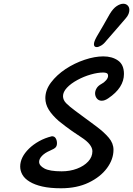

<svg xmlns="http://www.w3.org/2000/svg" viewBox="-20 -1010 721 1040"><path d="M310.5 9.8Q251 9.8 209.2 0.2Q167.5 -9.3 140.6 -25.9Q113.8 -42 101.6 -63.2Q89.4 -84.5 89.4 -107.9Q89.4 -158.2 137.2 -205.1Q160.2 -227.5 191.7 -245.1Q223.1 -262.7 261.2 -272Q275.4 -272 282 -260.5Q288.6 -249 288.6 -234.4Q288.6 -220.2 281.7 -212.2Q274.9 -204.1 250.5 -193.8Q223.1 -182.1 207.5 -165.8Q191.9 -149.4 191.9 -133.3Q191.9 -112.8 220.5 -97.4Q249 -82 314 -82Q358.9 -82 396.7 -96.2Q434.6 -110.4 457.5 -135Q480.5 -159.7 480.5 -190.9Q480.5 -208.5 465.8 -227.5Q451.2 -246.6 419.4 -267.1Q391.1 -285.6 369.9 -300.3Q348.6 -314.9 334.5 -326.2L298.3 -354.5Q261.7 -386.7 243.7 -416.5Q225.6 -446.3 225.6 -478.5Q225.6 -522.5 256.3 -563.2Q287.1 -604 335.4 -636.2Q383.8 -668 438.5 -686.3Q493.2 -704.6 539.6 -704.6Q587.4 -704.6 619.4 -682.1Q651.4 -659.7 651.4 -609.4Q651.4 -534.7 566.4 -477.5Q547.4 -464.4 531.2 -464.4Q514.6 -464.4 504.9 -476.3Q495.1 -488.3 495.1 -504.4Q495.1 -518.1 503.2 -531.7Q511.2 -545.4 529.3 -555.2Q543.5 -562.5 554.4 -575Q565.4 -587.4 565.4 -599.1Q565.4 -610.4 557.9 -613.8Q550.3 -617.2 539.6 -617.2Q509.3 -617.2 471.7 -606.4Q434.1 -595.7 399.9 -577.1Q363.8 -557.6 342.5 -534.7Q321.3 -511.7 321.3 -489.3Q321.3 -468.3 338.6 -450.7Q356 -433.1 387.7 -409.7L502 -325.2Q543.9 -293.9 569.3 -263.9Q594.7 -233.9 594.7 -198.7Q594.7 -147 559.3 -99.1Q523.9 -51.3 460.2 -20.8Q396.5 9.8 310.5 9.8ZM503.9 -754.9Q488.8 -754.9 488.8 -770.5Q488.8 -784.7 503.9 -811.5L539.6 -872.6L574.2 -933.6Q592.8 -964.4 612.3 -977.1Q631.8 -989.7 647.5 -989.7Q662.1 -989.7 671.4 -980.5Q680.7 -971.2 680.7 -956.1Q680.7 -946.3 676.3 -934.6Q671.9 -922.9 660.6 -910.2L607.9 -849.1L554.7 -788.1Q542 -771.5 527.8 -763.2Q513.7 -754.9 503.9 -754.9Z"/></svg>

Font: Damion
Style: Regular
Weight: 400
Designer: Vernon Adams
Foundry: Vernon Adams
Version: Version 1.100; ttfautohint (v1.8.4.7-5d5b)